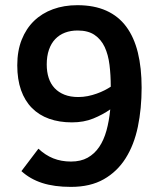

<svg xmlns="http://www.w3.org/2000/svg" viewBox="-20 -710 624 744"><path d="M128.9 -133.8Q155.3 -108.9 186.3 -96.4Q217.3 -84 254.9 -84Q293 -84 319.6 -98.9Q346.2 -113.8 364.3 -140.4Q382.3 -167 392.6 -204.1Q402.8 -241.2 407.2 -286.1Q377.9 -265.6 341.3 -250.7Q304.7 -235.8 258.8 -235.8Q209.5 -235.8 170.4 -249.8Q131.3 -263.7 103.8 -291.5Q76.2 -319.3 61.5 -360.8Q46.9 -402.3 46.9 -457Q46.9 -512.7 64 -555.9Q81.1 -599.1 111.8 -628.9Q142.6 -658.7 185.3 -674.3Q228 -689.9 279.8 -689.9Q344.7 -689.9 391.8 -668.7Q439 -647.5 469.2 -606.7Q499.5 -565.9 514.2 -506.3Q528.8 -446.8 528.8 -370.1Q528.8 -289.1 514.2 -218.8Q499.5 -148.4 466.8 -96.7Q434.1 -44.9 382.1 -15.4Q330.1 14.2 254.9 14.2Q189.9 14.2 143.3 -1Q96.7 -16.1 63 -46.9ZM283.2 -334Q301.8 -334 320.1 -337.6Q338.4 -341.3 354.7 -347.2Q371.1 -353 385 -360.1Q398.9 -367.2 409.2 -374Q409.2 -418.9 404.3 -458.7Q399.4 -498.5 385.5 -528.1Q371.6 -557.6 346.4 -574.7Q321.3 -591.8 280.8 -591.8Q253.9 -591.8 231.9 -583.5Q210 -575.2 194.1 -558.6Q178.2 -542 169.7 -517.3Q161.1 -492.7 161.1 -460Q161.1 -431.2 168.7 -408Q176.3 -384.8 191.7 -368.4Q207 -352.1 230 -343Q252.9 -334 283.2 -334Z"/></svg>

Font: Lorenzo Sans Medium
Style: Regular
Weight: 500
Foundry: Intel Corporation
Version: Version 1.00; ttfautohint (v1.5)